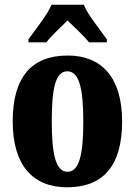

<svg xmlns="http://www.w3.org/2000/svg" viewBox="-20 -786 573 816"><path d="M101 -619V-606H177C195 -631 240 -672 267 -699C292 -675 347 -623 358 -606H434V-619C408 -657 354 -721 336 -766H199C181 -721 127 -657 101 -619ZM265 10C419 10 499 -82 499 -270C499 -458 411 -550 268 -550C114 -550 34 -458 34 -270C34 -82 121 10 265 10ZM267 -56C217 -56 200 -130 200 -270C200 -411 216 -483 266 -483C316 -483 334 -411 334 -270C334 -130 317 -56 267 -56Z"/></svg>

Font: Noto Serif Devanagari ExtraCondensed Black
Style: Regular
Weight: 900
Width: 2
Designer: Universal Thirst, Indian Type Foundry and the Monotype Design Team
Foundry: Monotype Imaging Inc.
Version: Version 2.004